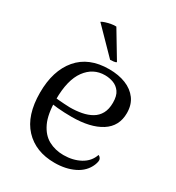

<svg xmlns="http://www.w3.org/2000/svg" viewBox="-176 -826 864 945"><g transform="rotate(30 255.5 -353.5)"><path d="M278 13Q170 13 107 -54.5Q44 -122 44 -251Q44 -376 105.5 -448.5Q167 -521 282 -521Q336 -521 377 -504.5Q418 -488 441.5 -456Q465 -424 465 -377Q465 -302 404.5 -263.5Q344 -225 238 -225Q196 -225 158 -228.5Q120 -232 81 -240L83 -273Q108 -268 141.5 -265Q175 -262 207 -261Q242 -261 273.5 -267Q305 -273 329 -287Q353 -301 366.5 -325.5Q380 -350 380 -387Q380 -426 365 -447Q350 -468 327 -476.5Q304 -485 279 -485Q212 -485 170.5 -428.5Q129 -372 129 -261Q129 -178 151.5 -130.5Q174 -83 212 -62.5Q250 -42 297 -42Q351 -42 392 -64.5Q433 -87 447 -129Q457 -125 461.5 -114.5Q466 -104 456 -79Q437 -34 389 -10.5Q341 13 278 13ZM127 -701Q134 -706 148 -710.5Q162 -715 178.5 -718Q195 -721 207 -720L297 -570Q294 -566 282 -564.5Q270 -563 262 -563Z"/></g></svg>

Font: Arima
Style: Regular
Weight: 400
Designer: Joana Correia and Natanael Gama
Foundry: NDISCOVER
Version: Version 1.101;gftools[0.9.23]